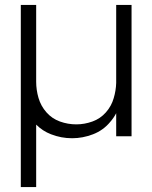

<svg xmlns="http://www.w3.org/2000/svg" viewBox="-20 -550 615 775"><path d="M64 205V-530H126V-220Q126 -187 135.5 -154.5Q145 -122 167.5 -96.5Q190 -71 222 -59.5Q254 -48 288 -48Q321 -48 353 -59.5Q385 -71 407.5 -96.5Q430 -122 439 -154Q448 -184 449 -215V-220V-530H511V0H449V-93Q439 -74 425 -58Q397 -24 355.5 -8Q314 8 271 8Q227 8 186 -8Q152 -21 126 -47V205Z"/></svg>

Font: Jozsika Light
Style: Regular
Weight: 300
Monospace: yes
Designer: Belleve Invis
Foundry: Belleve Invis
Version: 2.1.0